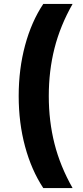

<svg xmlns="http://www.w3.org/2000/svg" viewBox="-20 -836 422 976"><path d="M75 -348Q75 -485 107.5 -605.5Q140 -726 200 -816H349Q286 -705 257 -590.5Q228 -476 228 -348Q228 -220 257 -105.5Q286 9 349 120H200Q140 29 107.5 -91Q75 -211 75 -348Z"/></svg>

Font: Montserrat GRBold
Style: Regular
Weight: 700
Designer: Julieta Ulanovsky
Foundry: Julieta Ulanovsky
Version: Version 1.00 May 29, 2023, initial release